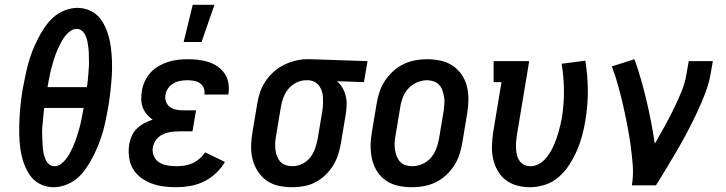

<svg xmlns="http://www.w3.org/2000/svg" viewBox="-20 -776 3040 804"><path d="M205 8Q173 8 146.5 -6Q120 -20 104 -44Q88 -68 78.5 -96.5Q69 -125 65 -155Q61 -185 60.5 -216Q60 -247 61.5 -278Q63 -309 66.5 -340.5Q70 -372 75 -403Q80 -429 85.5 -455.5Q91 -482 98 -508.5Q105 -535 115 -560.5Q125 -586 137.5 -611Q150 -636 166 -660Q182 -684 203 -703Q224 -722 251 -732.5Q278 -743 304 -743Q336 -743 362.5 -729Q389 -715 405 -691Q421 -667 430.5 -638.5Q440 -610 444 -580Q448 -550 449 -519Q450 -488 448 -457Q446 -426 442.5 -394.5Q439 -363 434 -332Q429 -306 424 -279.5Q419 -253 411.5 -226.5Q404 -200 394 -174.5Q384 -149 371.5 -124Q359 -99 343 -75Q327 -51 306 -32Q285 -13 258 -2.5Q231 8 205 8ZM344 -411Q346 -425 347.5 -438.5Q349 -452 350 -466Q351 -480 352 -493.5Q353 -507 352.5 -520.5Q352 -534 352 -547.5Q352 -561 350.5 -574Q349 -587 346.5 -600Q344 -613 339 -625Q334 -637 324.5 -646Q315 -655 301 -655Q287 -655 274.5 -646Q262 -637 253 -625.5Q244 -614 237 -601Q230 -588 224 -575Q218 -562 213 -548.5Q208 -535 204 -521Q200 -507 196 -493.5Q192 -480 189.5 -466.5Q187 -453 184 -439Q181 -425 179 -411ZM208 -80Q222 -80 234.5 -89Q247 -98 256 -109.5Q265 -121 272 -134Q279 -147 285 -160Q291 -173 296 -186.5Q301 -200 305 -214Q309 -228 313 -241.5Q317 -255 319.5 -268.5Q322 -282 325 -296Q328 -310 330 -324H165Q163 -310 162 -296.5Q161 -283 159.5 -269Q158 -255 157 -241.5Q156 -228 156.5 -214.5Q157 -201 157.5 -187.5Q158 -174 159 -161Q160 -148 162.5 -135Q165 -122 170 -110Q175 -98 184.5 -89Q194 -80 208 -80Z M717 8Q690 8 664 4.5Q638 1 614 -8Q590 -17 569.5 -32.5Q549 -48 536.5 -69.5Q524 -91 520.5 -117.5Q517 -144 521 -171Q524 -189 531.5 -206.5Q539 -224 553 -237.5Q567 -251 584 -260Q601 -269 619 -275Q606 -284 595 -297Q584 -310 578 -325.5Q572 -341 571.5 -359Q571 -377 574 -395Q577 -415 586 -435Q595 -455 610 -471.5Q625 -488 644 -499Q663 -510 683 -516.5Q703 -523 724 -525.5Q745 -528 765 -528Q788 -528 810 -525.5Q832 -523 852.5 -516.5Q873 -510 890.5 -498Q908 -486 920 -469Q932 -452 936 -430.5Q940 -409 937 -386L936 -380H836V-383Q838 -397 832.5 -409Q827 -421 816.5 -428Q806 -435 792.5 -437.5Q779 -440 766 -440Q751 -440 736 -437.5Q721 -435 707.5 -427.5Q694 -420 684.5 -407Q675 -394 673 -380Q670 -365 675 -351Q680 -337 691 -328.5Q702 -320 716.5 -317Q731 -314 746 -314H801L786 -226H731Q720 -226 708.5 -225Q697 -224 685.5 -221.5Q674 -219 663 -214Q652 -209 643 -201Q634 -193 628 -182Q622 -171 620 -159Q617 -140 624 -123Q631 -106 646 -96.5Q661 -87 680 -83.5Q699 -80 718 -80Q734 -80 751.5 -82.5Q769 -85 785 -92Q801 -99 815 -111Q829 -123 839 -138L922 -98Q907 -72 884 -50.5Q861 -29 833 -15.5Q805 -2 775.5 3Q746 8 717 8ZM749 -600 787 -756H878L824 -600Z M1204 8Q1175 8 1147 2Q1119 -4 1097 -19.5Q1075 -35 1060 -58Q1045 -81 1038 -107.5Q1031 -134 1031.5 -163Q1032 -192 1037 -221L1057 -341Q1061 -366 1069 -390Q1077 -414 1091.5 -435.5Q1106 -457 1126 -475Q1146 -493 1169.5 -504.5Q1193 -516 1217.5 -522Q1242 -528 1266 -528H1281L1519 -520L1504 -432L1391 -436Q1405 -424 1414 -408.5Q1423 -393 1427.5 -375Q1432 -357 1431.5 -337.5Q1431 -318 1428 -299L1408 -179Q1404 -154 1396.5 -130Q1389 -106 1375.5 -84Q1362 -62 1343 -43.5Q1324 -25 1301 -13Q1278 -1 1253 3.5Q1228 8 1204 8ZM1205 -80Q1225 -80 1245 -89.5Q1265 -99 1278.5 -116Q1292 -133 1299 -153Q1306 -173 1310 -193L1330 -313Q1332 -327 1332.5 -340.5Q1333 -354 1332.5 -367.5Q1332 -381 1328 -393.5Q1324 -406 1316.5 -416.5Q1309 -427 1297.5 -433Q1286 -439 1273 -440H1261Q1241 -440 1221 -430Q1201 -420 1187.5 -403.5Q1174 -387 1166.5 -367Q1159 -347 1156 -327L1136 -207Q1133 -192 1132.5 -177.5Q1132 -163 1133.5 -149Q1135 -135 1140 -122Q1145 -109 1154 -99Q1163 -89 1176.5 -84.5Q1190 -80 1205 -80Z M1705 8Q1676 8 1648 2Q1620 -4 1597.5 -19Q1575 -34 1560 -57Q1545 -80 1538.5 -107Q1532 -134 1532 -163Q1532 -192 1537 -221L1557 -341Q1561 -366 1569 -390.5Q1577 -415 1591.5 -437Q1606 -459 1626 -477.5Q1646 -496 1670 -507.5Q1694 -519 1718.5 -523.5Q1743 -528 1768 -528Q1797 -528 1825 -522Q1853 -516 1875.5 -501Q1898 -486 1913.5 -463Q1929 -440 1935.5 -413Q1942 -386 1941.5 -357Q1941 -328 1936 -299L1916 -179Q1912 -154 1904 -129.5Q1896 -105 1882 -83Q1868 -61 1848 -42.5Q1828 -24 1804 -12.5Q1780 -1 1755 3.5Q1730 8 1705 8ZM1706 -80Q1727 -80 1748 -89Q1769 -98 1783.5 -114.5Q1798 -131 1806 -151.5Q1814 -172 1818 -193L1838 -313Q1840 -328 1841 -342.5Q1842 -357 1839.5 -371Q1837 -385 1832.5 -398Q1828 -411 1818.5 -421Q1809 -431 1795.5 -435.5Q1782 -440 1768 -440Q1747 -440 1726 -431Q1705 -422 1690 -405.5Q1675 -389 1667 -368.5Q1659 -348 1656 -327L1636 -207Q1633 -192 1632.5 -177.5Q1632 -163 1634 -149Q1636 -135 1641 -122Q1646 -109 1655 -99Q1664 -89 1678 -84.5Q1692 -80 1706 -80Z M2200 8Q2172 8 2145.5 1Q2119 -6 2098 -22Q2077 -38 2064 -61Q2051 -84 2045 -110.5Q2039 -137 2040 -165Q2041 -193 2045 -221L2080 -432H2047V-520H2196L2144 -207Q2142 -193 2141 -179Q2140 -165 2141 -151.5Q2142 -138 2145 -125.5Q2148 -113 2155.5 -102.5Q2163 -92 2175 -86Q2187 -80 2201 -80Q2217 -80 2232 -87Q2247 -94 2259 -106Q2271 -118 2280 -132Q2289 -146 2296 -161Q2303 -176 2308.5 -191Q2314 -206 2318.5 -221.5Q2323 -237 2326.5 -252.5Q2330 -268 2333 -283Q2342 -341 2341.5 -397.5Q2341 -454 2332 -509L2431 -522Q2441 -461 2441.5 -397.5Q2442 -334 2431 -270Q2426 -239 2417.5 -207.5Q2409 -176 2396 -146Q2383 -116 2364.5 -87Q2346 -58 2320.5 -35.5Q2295 -13 2263 -2.5Q2231 8 2200 8Z M2626 0Q2633 -44 2629.5 -87Q2626 -130 2620 -172Q2614 -214 2606 -255.5Q2598 -297 2588.5 -338Q2579 -379 2568 -419Q2557 -459 2542 -498L2637 -528Q2652 -486 2664.5 -442Q2677 -398 2687.5 -354Q2698 -310 2706.5 -265Q2715 -220 2722 -174Q2742 -209 2762 -245Q2782 -281 2800 -317.5Q2818 -354 2833.5 -392Q2849 -430 2855 -468L2864 -520H2965L2956 -468Q2949 -427 2933.5 -386.5Q2918 -346 2899.5 -306.5Q2881 -267 2860.5 -228Q2840 -189 2818 -151Q2796 -113 2773 -75Q2750 -37 2727 0Z"/></svg>

Font: Iosevka Curly Slab Semibold
Style: Italic
Weight: 600
Italic angle: -9°
Monospace: yes
Designer: Belleve Invis
Foundry: Belleve Invis
Version: Version 22.1.2; ttfautohint (v1.8.4)